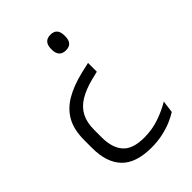

<svg xmlns="http://www.w3.org/2000/svg" viewBox="-196 -584 833 833"><g transform="rotate(-45 220.5 -167.5)"><path d="M249.5 -282.5 297.5 -293.5V-239.5L260.5 -230.5Q209.5 -217.5 176.2 -197Q143 -176.5 127 -145.5Q111 -114.5 111 -69V-23Q111 40.5 140.8 74.5Q170.5 108.5 241 108.5Q291 108.5 334.8 93Q378.5 77.5 411.5 57.5L404 114Q387.5 124.5 361.8 135.8Q336 147 303.5 154.2Q271 161.5 233 161.5Q137.5 161.5 93.2 115Q49 68.5 49 -18.5V-68.5Q49 -130 71.2 -171.5Q93.5 -213 138.2 -239.8Q183 -266.5 249.5 -282.5ZM268.5 -495.5Q289.5 -495.5 299.5 -483.8Q309.5 -472 309.5 -449.5V-444.5Q309.5 -423 299.5 -411.2Q289.5 -399.5 268.5 -399.5Q248 -399.5 237.5 -411.2Q227 -423 227 -444.5V-449.5Q227 -472 237.5 -483.8Q248 -495.5 268.5 -495.5Z"/></g></svg>

Font: Anek Devanagari Medium Light
Style: Regular
Weight: 300
Version: Version 1.003